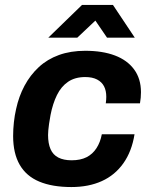

<svg xmlns="http://www.w3.org/2000/svg" viewBox="-20 -743 613 775"><path d="M268 12Q191 12 138.5 -10Q86 -32 59.5 -78Q33 -124 33 -194Q33 -221 36 -249Q39 -277 45 -303Q56 -354 79 -397Q102 -440 136.5 -472Q171 -504 218 -521Q265 -538 324 -538Q394 -538 444 -519Q494 -500 521.5 -462.5Q549 -425 549 -371Q549 -360 548 -348.5Q547 -337 545 -326H407Q408 -333 408.5 -339.5Q409 -346 409 -352Q409 -377 400 -394.5Q391 -412 372 -422Q353 -432 324 -432Q283 -432 255 -413Q227 -394 210 -359.5Q193 -325 184 -279Q180 -258 178 -243Q176 -228 175 -217.5Q174 -207 174 -198Q174 -164 184 -141Q194 -118 215.5 -107Q237 -96 269 -96Q305 -96 329.5 -108.5Q354 -121 369.5 -145Q385 -169 391 -201H523Q512 -132 478 -84Q444 -36 391 -12Q338 12 268 12ZM175 -591 311 -723H436L524 -591H412L343 -692H399L292 -591Z"/></svg>

Font: Archivo SemiBold
Style: Bold Italic
Weight: 700
Italic angle: -10°
Version: Version 2.001